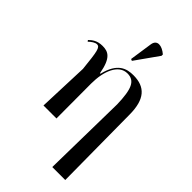

<svg xmlns="http://www.w3.org/2000/svg" viewBox="-306 -899 1235 1235"><g transform="rotate(45 311.0 -282.0)"><path d="M315 -605 427 -763V-775C384 -812 334 -819 326 -766L303 -610ZM436 240H554L549 -352C548 -488 495 -547 388 -547C327 -547 261 -529 231 -404H226C205 -523 165 -540 114 -540C65 -540 40 -519 20 -500L27 -491C44 -508 65 -522 81 -522C109 -522 114 -490 129 -346L116 0H234L233 -317C233 -431 273 -528 352 -528C420 -528 442 -476 446 -341Z"/></g></svg>

Font: Noto Serif Display Medium
Style: Regular
Weight: 500
Designer: Monotype Design Team
Foundry: Monotype Imaging Inc.
Version: Version 2.009